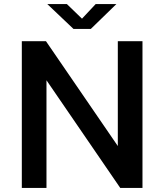

<svg xmlns="http://www.w3.org/2000/svg" viewBox="-20 -926 810 946"><path d="M560.5 -723H682V0H572.5L209 -530.5V0H87.5V-723H206.5L560.5 -206.5ZM342 -783.5 213 -906H309.5L384 -834L451.5 -906H553.5L427.5 -783.5Z"/></svg>

Font: Public Sans SemiBold
Style: Regular
Weight: 600
Designer: The Public Sans Project Authors: Dan O. Williams and USWDS (Libre Franklin designed by Pablo Impallari and Rodrigo Fuenz
Version: Version 1.007